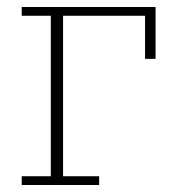

<svg xmlns="http://www.w3.org/2000/svg" viewBox="-20 -528 497 548"><path d="M42 -25H125V-483H42V-508H424V-360H394V-483H160V-25H263V0H42Z"/></svg>

Font: IBM Plex Serif ExtraLight
Style: Regular
Weight: 200
Designer: Mike Abbink, Paul van der Laan, Pieter van Rosmalen
Foundry: Bold Monday
Version: Version 2.5